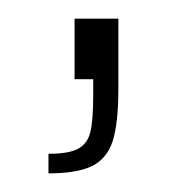

<svg xmlns="http://www.w3.org/2000/svg" viewBox="-20 -85 208 206"><path d="M80 17V0H60V-65H107V10Q107 47 101 66Q95 85 79 93Q63 101 32 101V80Q54 80 64 74.5Q74 69 77 56.5Q80 44 80 17Z"/></svg>

Font: Saira Semi Condensed Thin
Style: Regular
Weight: 100
Width: 4
Designer: Hector Gatti with collaboration of the Omnibus-Type team
Foundry: Omnibus-Type
Version: Version 1.001; ttfautohint (v1.8)